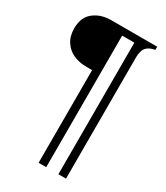

<svg xmlns="http://www.w3.org/2000/svg" viewBox="-221 -852 943 1092"><g transform="rotate(30 250.5 -305.5)"><path d="M352 -760H388H476V-739Q438 -733 420 -712Q402 -691 402 -645V149H352ZM222 -760H272V149H222ZM15 -615Q15 -688 61 -724Q107 -760 175 -760H237V-459L175 -460Q134 -461 97.5 -477.5Q61 -494 38 -529Q15 -564 15 -615ZM250 -760H379V-715H250Z"/></g></svg>

Font: RL Madena Variable
Style: Regular
Weight: 400
Designer: I Kadek Wantara Putra
Foundry: Roughlines ID
Version: Version 1.000;Glyphs 3.1.2 (3151)